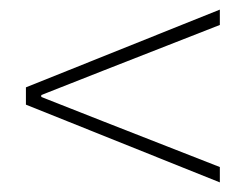

<svg xmlns="http://www.w3.org/2000/svg" viewBox="-20 -532 512 400"><path d="M438 -152 34 -314V-350L438 -512V-480L198 -386L66 -334V-330L198 -278L438 -184Z"/></svg>

Font: Source Sans 3 ExtraLight ExtraLight
Style: Regular
Weight: 250
Version: Version 3.052;hotconv 1.1.0;makeotfexe 2.6.0